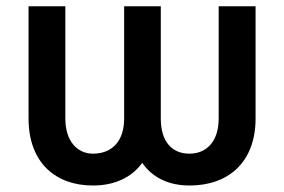

<svg xmlns="http://www.w3.org/2000/svg" viewBox="-20 -565 879 595"><path d="M68.5 -197.8C68.5 -60.4 152.7 9.9 268.1 9.9C332.7 9.9 387.1 -13.5 420.8 -60.4C452.8 -13.5 504.6 9.9 567.5 9.9C686.1 9.9 772 -60.7 772 -197.8V-545.5H657.7V-197.8C657.7 -125 618.3 -88.8 567.5 -88.8C513.5 -88.8 478.3 -125 478.3 -197.8V-545.5H364.7V-197.8C364.7 -125 324.9 -88.8 268.1 -88.8C220.2 -88.8 182.5 -126.4 182.5 -197.8V-545.5H68.5Z"/></svg>

Font: Magic Ui Pro Semi Bold
Style: Regular
Weight: 600
Designer: Stefan Endress, Andreas Faust
Version: Version 1.000;FEAKit 1.0